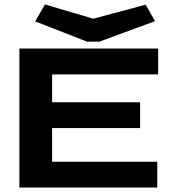

<svg xmlns="http://www.w3.org/2000/svg" viewBox="-20 -842 790 862"><path d="M67 0V-624H690V-508H214V-383H609V-267H214V-116H686V0ZM634 -821 676 -747 426 -655H371L138 -746L182 -822L399 -758Z"/></svg>

Font: Inconsolata ExtraExpanded Black
Style: Regular
Weight: 900
Width: 8
Monospace: yes
Designer: Raph Levien, Cyreal, Brenton Simpson
Foundry: Raph Levien, Cyreal, Google
Version: Version 3.001; ttfautohint (v1.8.2.53-6de2)